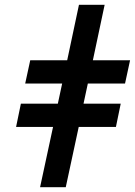

<svg xmlns="http://www.w3.org/2000/svg" viewBox="-20 -780 562 800"><path d="M147 0H254L308 -251H463L483 -348H328L346 -432H501L522 -529H367L416 -760H309L260 -529H106L85 -432H239L221 -348H67L47 -251H201Z"/></svg>

Font: Noto Sans
Style: Bold Italic
Weight: 700
Italic angle: -12°
Designer: Monotype Design Team
Foundry: Monotype Imaging Inc.
Version: Version 2.013